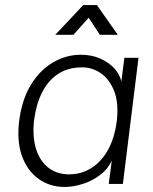

<svg xmlns="http://www.w3.org/2000/svg" viewBox="-20 -729 608 761"><path d="M236 12Q178 12 133.5 -19.5Q89 -51 67.5 -109.5Q46 -168 56 -250Q67 -335 102.5 -393Q138 -451 190 -481.5Q242 -512 300 -512Q343 -512 377 -497Q411 -482 433 -458Q455 -434 461 -406L473 -500H529L467 0H411L423 -92Q407 -58 375.5 -34.5Q344 -11 306.5 0.5Q269 12 236 12ZM254 -38Q302 -38 341.5 -62.5Q381 -87 407.5 -134Q434 -181 443 -250Q451 -321 432.5 -368Q414 -415 380 -438.5Q346 -462 306 -462Q249 -462 209.5 -435.5Q170 -409 146.5 -362Q123 -315 115 -252Q108 -188 122.5 -140Q137 -92 171 -65Q205 -38 254 -38ZM199 -591 310 -709H364L447 -591H376L308 -694H363L271 -591Z"/></svg>

Font: Inclusive Sans Light
Style: Italic
Weight: 300
Italic angle: -7°
Designer: Olivia King
Foundry: Olivia King
Version: Version 2.004